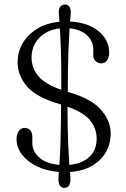

<svg xmlns="http://www.w3.org/2000/svg" viewBox="-20 -794 581 882"><path d="M303.5 30Q303.5 69 275.5 69Q248.5 69 248.5 29Q248.5 22 249 14.2Q249.5 6.5 250.5 -4Q193.5 -8.5 149.8 -29.8Q106 -51 81 -83.8Q56 -116.5 56 -154.5Q56 -177.5 66.5 -192Q77 -206.5 93.5 -206.5Q109.5 -206.5 119 -195.5Q128.5 -184.5 128.5 -165V-137.5Q128.5 -98 161.2 -69.8Q194 -41.5 253 -36.5Q255.5 -72 257.8 -136.5Q260 -201 260.5 -313.5L257 -315Q147 -346.5 104 -397Q61 -447.5 61 -508.5Q61 -556.5 84.8 -596.5Q108.5 -636.5 151.8 -662.5Q195 -688.5 253 -694Q252 -710.5 251 -721Q250 -731.5 250 -739.5Q250 -756.5 258.5 -765Q267 -773.5 278.5 -773.5Q289.5 -773.5 297.2 -765Q305 -756.5 305 -739Q305 -731 304.2 -720.8Q303.5 -710.5 302 -695Q385.5 -690.5 433.5 -650.2Q481.5 -610 481.5 -552Q481.5 -529 471 -516Q460.5 -503 446.5 -503Q430 -503 419.2 -513.2Q408.5 -523.5 408.5 -540V-566.5Q408.5 -604.5 379.8 -631.8Q351 -659 299.5 -664Q297 -625.5 294.2 -557Q291.5 -488.5 291.5 -372L295.5 -371Q401 -340 444.8 -288.8Q488.5 -237.5 488.5 -182Q488.5 -108.5 439 -59.5Q389.5 -10.5 301.5 -4Q302.5 7 303 15Q303.5 23 303.5 30ZM125 -529Q125 -483.5 154.8 -446Q184.5 -408.5 261.5 -381.5Q262 -493 259.8 -559.5Q257.5 -626 255 -663.5Q196 -657 160.5 -620.2Q125 -583.5 125 -529ZM424 -157Q424 -202.5 395 -239.8Q366 -277 290 -304Q290.5 -196.5 293.2 -134Q296 -71.5 298.5 -36.5Q356 -42 390 -73Q424 -104 424 -157Z"/></svg>

Font: Fraunces 72pt S100 Light
Style: Regular
Weight: 300
Version: Version 1.000; ttfautohint (v1.8.3)